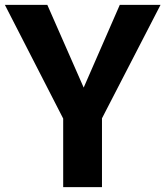

<svg xmlns="http://www.w3.org/2000/svg" viewBox="-24 -767 678 787"><path d="M634 -747H467L319 -408L170 -747H-4L235 -281V0H394V-282Z"/></svg>

Font: Glow Sans TC Normal
Style: Bold
Weight: 700
Designer: Ryoko NISHIZUKA (kana, bopomofo & ideographs); Paul D. Hunt (Latin, Greek & Cyrillic); Sandoll Communications, Soo-young
Version: Version 0.93